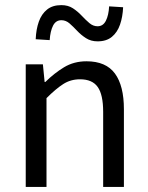

<svg xmlns="http://www.w3.org/2000/svg" viewBox="-20 -741 587 761"><path d="M82 0V-486.1H150L156.9 -416H159.6Q194.7 -450.7 233.8 -474.4Q273 -498.1 322.7 -498.1Q400 -498.1 435.6 -449.5Q471.1 -401 471.1 -308V0H388.9V-297.4Q388.9 -365.6 367.4 -396.1Q345.9 -426.7 297.2 -426.7Q259.9 -426.7 230.6 -407.8Q201.3 -389 164.3 -352V0ZM366.9 -577.1Q340.5 -577.1 320.9 -589.7Q301.2 -602.3 285.6 -619Q270 -635.6 255.5 -648.3Q240.9 -660.9 223.3 -660.9Q201.2 -660.9 190.3 -639.4Q179.3 -617.8 176.9 -582L121.5 -585.5Q123.1 -624.8 133.9 -655.2Q144.7 -685.6 166.5 -703.1Q188.2 -720.7 223.1 -720.7Q249.9 -720.7 269.1 -708.1Q288.2 -695.5 303.8 -678.8Q319.5 -662.1 334.3 -649.5Q349.1 -636.9 366.7 -636.9Q388.8 -636.9 399.8 -659.1Q410.8 -681.2 412.5 -715.8L468 -712.3Q466.3 -674 455.7 -643.4Q445.1 -612.8 423.5 -595Q401.9 -577.1 366.9 -577.1Z"/></svg>

Font: SourceSans3VF
Style: Regular
Weight: 200
Designer: Paul D. Hunt
Foundry: Adobe
Version: Version 3.052;hotconv 1.1.0;makeotfexe 2.6.0